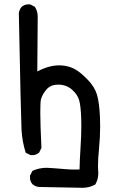

<svg xmlns="http://www.w3.org/2000/svg" viewBox="-20 -747 540 905"><path d="M155.8 -410.2Q210.4 -439 259.3 -439Q287.1 -439 313.5 -429.7Q327.1 -424.8 338.9 -417.5Q361.8 -403.8 393.6 -371.1Q425.8 -337.9 437 -301.3Q447.8 -265.6 451.2 -195.8Q452.1 -173.3 452.1 -150.9Q452.1 -102.1 447 -49.8Q441.9 2.4 441.9 34.7Q441.9 47.4 442.6 55.2Q443.4 63 443.4 68.4Q443.4 97.7 429.7 121.6L428.7 123Q400.9 138.2 368.9 138.2Q336.9 138.2 164.1 134.3H163.6Q146 132.3 132.8 121.1Q121.1 107.4 121.1 87.9Q121.1 85 121.6 80.6L132.8 58.6L134.8 57.6Q165 43.9 199.7 43.9Q211.4 43.9 289.6 50.3Q311 52.2 327.4 52.2Q343.8 52.2 355 51.8Q355.5 11.2 359.4 -48.1Q363.3 -107.4 363.3 -152.8Q363.3 -170.9 362.8 -188.5Q360.8 -248 353 -274.9Q345.7 -300.8 319.8 -324.2Q292.5 -348.1 254.4 -348.1Q220.2 -348.1 201.2 -327.6Q180.7 -304.7 173.3 -279.8Q169.9 -268.6 169.9 -216.3Q169.9 -164.1 175.3 -49.8L164.6 -27.8Q155.8 -20.5 147.5 -18.1Q139.2 -15.6 133.5 -15.6Q127.9 -15.6 123.5 -16.1L101.1 -27.3Q84.5 -80.1 81.5 -134.3Q78.6 -188.5 68.8 -683.6V-684.1Q70.8 -701.7 82 -714.8Q95.7 -726.6 115.2 -726.6Q118.2 -726.6 122.6 -726.1L144.5 -714.8L145 -713.9Q157.7 -693.8 157.7 -668.9Q157.7 -665.5 157.7 -662.1Z"/></svg>

Font: Bakudai
Style: Medium
Weight: 500
Version: Version 1.48